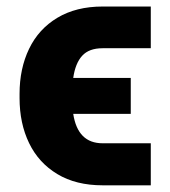

<svg xmlns="http://www.w3.org/2000/svg" viewBox="-20 -550 513 580"><path d="M435.5 -117.2V9.8H290Q209.5 9.8 153.1 -24.2Q96.7 -58.1 67.9 -117.7Q39.1 -177.2 39.1 -253.9V-266.6Q39.1 -342.8 67.9 -402.6Q96.7 -462.4 153.3 -496.3Q210 -530.3 290 -530.3H435.5V-404.3H290Q249 -404.3 228.3 -381.6Q207.5 -358.9 201.2 -314.5H375V-206.1H201.2Q214.8 -117.2 290 -117.2Z"/></svg>

Font: Pretendard GOV ExtraBold
Style: Regular
Weight: 800
Designer: Base glyphs from Inter by Rasmus Andersson; Hangeul glyphs from Noto Sans CJK(Source Han Sans) by Jang Soo-young and Kan
Foundry: Kil Hyung-jin
Version: Version 1.309